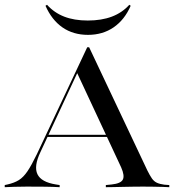

<svg xmlns="http://www.w3.org/2000/svg" viewBox="-31 -778 725 798"><path d="M137.1 -146Q108.9 -87.1 124.6 -54Q140.3 -21 201.6 -11.3L216.9 -8.9V0Q190.3 -1.6 155.6 -2Q121 -2.4 80.6 -2.4Q50 -2.4 28.2 -1.6Q6.5 -0.8 -11.3 0V-8.9L0 -11.3Q28.2 -17.7 47.2 -29.4Q66.1 -41.1 83.1 -66.1Q100 -91.1 121.8 -136.3L331.5 -581.5H339.5L581.5 -69.4Q591.9 -48.4 600.4 -36.3Q608.9 -24.2 621 -18.5Q633.1 -12.9 651.6 -10.5L672.6 -8.9V0Q660.5 -0.8 644 -1.2Q627.4 -1.6 607.3 -2Q587.1 -2.4 563.7 -2.4H562.9H562.1Q538.7 -2.4 516.9 -2Q495.2 -1.6 475.8 -1.2Q456.5 -0.8 439.5 -0.4Q422.6 0 408.9 0V-8.9L433.1 -11.3Q471 -15.3 479.4 -31.5Q487.9 -47.6 472.6 -82.3L287.9 -478.2L296.8 -488.7ZM160.5 -208.9 165.3 -217.7H450.8L454 -208.9ZM334.7 -633.1Q273.4 -633.1 228.6 -664.1Q183.9 -695.2 158.1 -754L164.5 -758.1Q194.4 -725 235.9 -708.9Q277.4 -692.7 333.9 -692.7Q391.1 -692.7 433.9 -708.9Q476.6 -725 506.5 -758.1L512.1 -754Q487.1 -696 441.5 -664.5Q396 -633.1 334.7 -633.1Z"/></svg>

Font: Playfair 144pt SemiExpanded Medium
Style: Regular
Weight: 500
Width: 6
Designer: Claus Eggers Sørensen
Foundry: Claus Eggers Sørensen
Version: Version 2.203